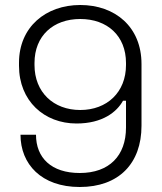

<svg xmlns="http://www.w3.org/2000/svg" viewBox="-20 -734 650 768"><path d="M299 14C455 14 546 -80 546 -231V-478C546 -627 440 -714 301 -714C163 -714 56 -626 56 -483V-471C56 -330 157 -240 286 -240C390 -240 447 -286 472 -331H484V-224C484 -111 417 -42 299 -42C185 -42 124 -103 124 -195H62C62 -78 145 14 299 14ZM118 -474V-482C118 -591 193 -658 301 -658C409 -658 484 -591 484 -482V-474C484 -365 408 -294 301 -294C194 -294 118 -365 118 -474Z"/></svg>

Font: Meta Space Light
Style: Regular
Weight: 300
Designer: Meta Pool / Florian Karsten
Foundry: Meta Pool / Florian Karsten
Version: Version 2.000;Glyphs 3.1.1 (3137)